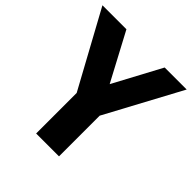

<svg xmlns="http://www.w3.org/2000/svg" viewBox="-228 -887 1033 1033"><g transform="rotate(45 288.5 -370.0)"><path d="M203 0V-308.5L-32.5 -740H150L295 -467.5L441 -740H608.5L377 -309.5V0Z"/></g></svg>

Font: Encode Sans Cnd XBd
Style: Regular
Weight: 800
Width: 3
Designer: Multiple Designers
Foundry: Impallari Type
Version: Version 3.002; ttfautohint (v1.8.3) -l 8 -r 50 -G 200 -x 14 